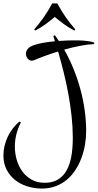

<svg xmlns="http://www.w3.org/2000/svg" viewBox="-20 -908 572 1123"><path d="M483.9 -141.1Q483.9 -103 477.3 -63.2Q470.7 -23.4 457 13.9Q443.4 51.3 422.4 84.2Q401.4 117.2 372.6 141.8Q343.8 166.5 306.9 180.7Q270 194.8 225.1 194.8Q181.6 194.8 140.9 182.4Q100.1 169.9 68.8 145.3Q37.6 120.6 18.8 84.5Q0 48.3 0 1Q0 -27.3 6.6 -54.9Q13.2 -82.5 25.1 -107.9Q37.1 -133.3 54.2 -155.8Q71.3 -178.2 92.8 -196.8L102.1 -191.9Q85 -158.7 75.9 -123.3Q66.9 -87.9 66.9 -50.8Q66.9 -11.7 77.6 26.1Q88.4 64 110.1 94Q131.8 124 164.6 142.6Q197.3 161.1 241.2 161.1Q277.3 161.1 303.5 149.7Q329.6 138.2 347.9 118.4Q366.2 98.6 377.7 72.5Q389.2 46.4 395.3 16.8Q401.4 -12.7 403.6 -43.5Q405.8 -74.2 405.8 -103Q405.8 -163.6 398.9 -227.1Q392.1 -290.5 380.4 -355Q368.7 -419.4 353 -482.9Q337.4 -546.4 319.8 -606.9Q279.3 -594.2 243.2 -581.1Q207 -567.9 180.2 -556.2Q176.3 -554.7 173.1 -554Q169.9 -553.2 166 -553.2Q158.2 -553.2 151.9 -556.9Q145.5 -560.5 141.1 -566.2Q136.7 -571.8 134.3 -578.9Q131.8 -585.9 131.8 -592.8Q131.8 -603.5 135.7 -611.6Q139.6 -619.6 146.2 -626Q152.8 -632.3 161.1 -636.7Q169.4 -641.1 178.2 -644Q202.1 -652.3 234.6 -658Q267.1 -663.6 301.3 -666.5Q298.8 -674.3 296.6 -681.6Q294.4 -689 292 -696.8L300.8 -702.1Q306.6 -693.8 312.5 -685.5Q318.4 -677.2 324.2 -668.5Q349.6 -670.4 373 -671.1Q396.5 -671.9 415 -671.9Q427.2 -671.9 442.9 -671.6Q458.5 -671.4 474.6 -669.9Q490.7 -668.5 505.9 -665.8Q521 -663.1 532.2 -658.2L528.8 -649.9Q494.6 -648.9 449.2 -640.1Q403.8 -631.3 355.5 -617.7Q386.2 -564 409.9 -505.4Q433.6 -446.8 450.2 -386Q466.8 -325.2 475.3 -263.4Q483.9 -201.7 483.9 -141.1ZM180.2 -735.8Q195.3 -753.4 208.5 -770.3Q221.7 -787.1 234.4 -804.9Q247.1 -822.8 259.5 -843Q272 -863.3 285.6 -888.2H314.9Q328.6 -863.3 341.1 -843Q353.5 -822.8 366.2 -804.9Q378.9 -787.1 392.1 -770.3Q405.3 -753.4 420.4 -735.8L415 -729Q397.9 -737.8 384 -746.6Q370.1 -755.4 356.7 -764.9Q343.3 -774.4 329.6 -785.2Q315.9 -795.9 300.3 -809.1Q284.7 -795.9 271 -785.2Q257.3 -774.4 243.9 -764.6Q230.5 -754.9 216.3 -746.3Q202.1 -737.8 185.5 -729Z"/></svg>

Font: Montez
Style: Regular
Weight: 400
Designer: Astigmatic (AOETI)
Foundry: Astigmatic (AOETI)
Version: Version 1.000